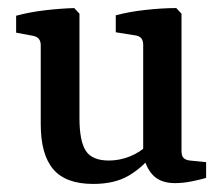

<svg xmlns="http://www.w3.org/2000/svg" viewBox="-20 -448 553 476"><path d="M360 -67Q334 -33 299 -12.5Q264 8 211 8Q143 8 112 -28.5Q81 -65 81 -140V-336Q81 -355 63 -359L20 -367V-409Q53 -418 91.5 -422.5Q130 -427 164 -428L177 -414V-155Q177 -99 192.5 -74.5Q208 -50 250 -50Q276 -50 301.5 -60Q327 -70 349 -91ZM491 -7Q478 -3 456 1.5Q434 6 414 6Q378 6 359 -14Q340 -34 335 -68V-337Q335 -357 317 -360L267 -368V-410Q300 -419 341.5 -423.5Q383 -428 417 -428L430 -414V-74Q430 -61 435.5 -56Q441 -51 451 -50L491 -46Z"/></svg>

Font: Yrsa Medium
Style: Regular
Weight: 500
Designer: Anna Giedrys (Yrsa+Rasa design), David Brezina (Yrsa art-direction, Rasa art-direction, design)
Foundry: Rosetta Type Foundry
Version: Version 2.004